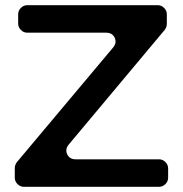

<svg xmlns="http://www.w3.org/2000/svg" viewBox="-20 -720 706 740"><path d="M623 -628Q623 -616 615 -605L245 -163Q230 -145 239 -125.5Q248 -106 272 -106H593Q607 -106 617.5 -95.5Q628 -85 628 -71V-35Q628 -21 617.5 -10.5Q607 0 593 0H72Q58 0 47.5 -10.5Q37 -21 37 -35V-72Q37 -84 45 -95L416 -537Q431 -555 422 -574.5Q413 -594 389 -594H85Q71 -594 60.5 -604.5Q50 -615 50 -629V-665Q50 -679 60.5 -689.5Q71 -700 85 -700H588Q602 -700 612.5 -689.5Q623 -679 623 -665Z"/></svg>

Font: Trueno
Style: Round
Weight: 400
Designer: Julieta Ulanovsky, Jasper
Foundry: Julieta Ulanovsky, Cannot Into Space Fonts
Version: Version 3.001